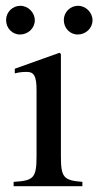

<svg xmlns="http://www.w3.org/2000/svg" viewBox="-20 -642 339 662"><path d="M264 0V-15C198 -20 190 -31 190 -105V-456L185 -460L31 -405V-389C49 -394 64 -394 73 -394C98 -394 106 -378 106 -331V-104C106 -28 96 -19 27 -15V0ZM100 -572C100 -599 77 -622 50 -622C23 -622 1 -600 1 -573C1 -545 22 -523 49 -523C77 -523 100 -545 100 -572ZM299 -572C299 -599 276 -622 249 -622C222 -622 200 -600 200 -573C200 -545 221 -523 248 -523C276 -523 299 -545 299 -572Z"/></svg>

Font: XITS
Style: Regular
Weight: 400
Designer: MicroPress Inc., with final additions and corrections provided by Coen Hoffman, Elsevier (retired)
Version: Version 1.302